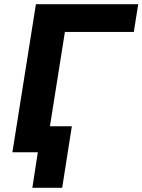

<svg xmlns="http://www.w3.org/2000/svg" viewBox="-20 -725 678 914"><path d="M134 169 160 0H51L71 -124H322L276 169ZM39 0 151 -705H638L617 -573H289L198 0Z"/></svg>

Font: Nunito Sans 10pt ExtraBold
Style: Italic
Weight: 800
Italic angle: -9°
Designer: Vernon Adams
Foundry: Vernon Adams
Version: Version 3.101;gftools[0.9.27]